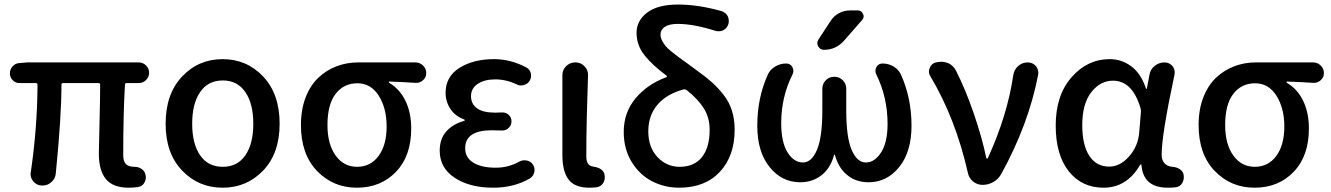

<svg xmlns="http://www.w3.org/2000/svg" viewBox="-20 -830 5977 862"><path d="M557.6 12.7Q487.3 12.7 455.6 -25.9Q423.8 -64.5 423.8 -139.6Q423.8 -163.1 426.8 -277.3Q429.7 -391.6 429.7 -449.2Q429.7 -457 422.9 -457H263.7Q255.9 -457 255.9 -449.2Q255.9 -305.7 230.5 -51.8Q228.5 -27.3 210 -11.7Q193.4 2.9 170.9 2.9Q168.9 2.9 167 2.9Q143.6 2 128.9 -16.6Q117.2 -30.3 117.2 -48.8Q117.2 -52.7 118.2 -56.6Q147.5 -256.8 148.4 -449.2Q148.4 -457 140.6 -457H67.4Q49.8 -457 37.1 -469.7Q24.4 -482.4 24.4 -501Q24.4 -518.6 36.6 -532.2Q48.8 -545.9 67.4 -546.9L102.5 -549.8H602.5Q622.1 -549.8 635.7 -536.1Q649.4 -522.5 649.4 -503.4Q649.4 -484.4 635.7 -470.7Q622.1 -457 602.5 -457H547.9Q541 -457 541 -449.2Q533.2 -317.4 533.2 -133.8Q533.2 -105.5 545.4 -93.3Q557.6 -81.1 584 -81.1Q602.5 -81.1 616.7 -70.8Q630.9 -60.5 633.8 -43Q634.8 -38.1 634.8 -34.2Q634.8 -20.5 627 -7.8Q617.2 7.8 598.6 9.8Q579.1 12.7 557.6 12.7Z M979.5 12.7Q871.1 12.7 797.4 -64.5Q723.6 -141.6 723.6 -274.4Q723.6 -408.2 797.4 -486.3Q871.1 -564.5 979.5 -564.5Q1087.9 -564.5 1161.6 -486.3Q1235.4 -408.2 1235.4 -274.4Q1235.4 -141.6 1161.6 -64.5Q1087.9 12.7 979.5 12.7ZM1117.2 -274.4Q1117.2 -364.3 1081.5 -416.5Q1045.9 -468.8 980 -468.8Q914.1 -468.8 878.4 -416.5Q842.8 -364.3 842.8 -274.4Q842.8 -184.6 878.4 -132.8Q914.1 -81.1 980 -81.1Q1045.9 -81.1 1081.5 -132.8Q1117.2 -184.6 1117.2 -274.4Z M1582 12.7Q1475.6 12.7 1403.3 -62.5Q1331.1 -137.7 1331.1 -268.6Q1331.1 -338.9 1352.5 -393.6Q1374 -448.2 1410.2 -481.9Q1446.3 -515.6 1491.7 -532.7Q1537.1 -549.8 1587.9 -549.8H1844.7Q1865.2 -549.8 1879.4 -535.6Q1893.6 -521.5 1893.6 -502Q1893.6 -482.4 1878.9 -469.7Q1866.2 -458 1848.6 -458Q1847.7 -458 1845.7 -458Q1787.1 -461.9 1727.5 -463.9Q1725.6 -463.9 1725.6 -461.4Q1725.6 -459 1727.5 -458Q1774.4 -430.7 1800.3 -377.4Q1826.2 -324.2 1826.2 -252.9Q1826.2 -129.9 1757.8 -58.6Q1689.5 12.7 1582 12.7ZM1583 -81.1Q1643.6 -81.1 1679.7 -129.9Q1715.8 -178.7 1715.8 -262.7Q1715.8 -343.8 1680.7 -399.9Q1645.5 -456.1 1584.5 -456.1Q1523.4 -456.1 1486.8 -408.7Q1450.2 -361.3 1450.2 -268.6Q1450.2 -182.6 1486.8 -131.8Q1523.4 -81.1 1583 -81.1Z M2194.3 12.7Q2088.9 12.7 2021.5 -31.7Q1954.1 -76.2 1954.1 -153.3Q1954.1 -207 1983.9 -240.2Q2013.7 -273.4 2063.5 -287.1Q2066.4 -288.1 2066.4 -290.5Q2066.4 -293 2063.5 -293.9Q2023.4 -308.6 2002 -341.3Q1980.5 -374 1980.5 -413.1Q1980.5 -486.3 2043 -525.4Q2105.5 -564.5 2198.2 -564.5Q2272.5 -564.5 2342.8 -527.3Q2358.4 -519.5 2363.3 -501Q2364.3 -495.1 2364.3 -490.2Q2364.3 -477.5 2357.4 -466.8Q2348.6 -452.1 2331.1 -448.2Q2325.2 -446.3 2319.3 -446.3Q2307.6 -446.3 2297.9 -452.1Q2252 -473.6 2203.1 -473.6Q2155.3 -473.6 2125 -453.6Q2094.7 -433.6 2094.7 -398.4Q2094.7 -363.3 2121.6 -343.8Q2148.4 -324.2 2204.1 -324.2Q2216.8 -324.2 2233.4 -325.2Q2234.4 -325.2 2236.3 -325.2Q2252 -325.2 2263.7 -314.5Q2276.4 -302.7 2276.4 -285.2Q2276.4 -267.6 2263.7 -255.9Q2252 -244.1 2235.4 -244.1Q2234.4 -244.1 2233.4 -244.1Q2210 -245.1 2187.5 -245.1Q2068.4 -245.1 2068.4 -164.1Q2068.4 -123 2104.5 -100.1Q2140.6 -77.1 2206.1 -77.1Q2262.7 -77.1 2311.5 -104.5Q2322.3 -110.4 2335 -110.4Q2339.8 -110.4 2344.7 -109.4Q2362.3 -106.4 2372.1 -91.8Q2379.9 -80.1 2379.9 -66.4Q2379.9 -62.5 2378.9 -57.6Q2375 -39.1 2359.4 -29.3Q2288.1 12.7 2194.3 12.7Z M2626 12.7Q2560.5 12.7 2532.7 -23.9Q2504.9 -60.5 2504.9 -132.8V-492.2Q2504.9 -516.6 2522 -533.2Q2539.1 -549.8 2562.5 -549.8H2563.5Q2586.9 -549.8 2603.5 -533.2Q2620.1 -516.6 2620.1 -494.1Q2620.1 -491.2 2617.2 -398.4Q2615.2 -335 2614.3 -297.9Q2613.3 -260.7 2612.8 -211.4Q2612.3 -162.1 2612.3 -126Q2612.3 -85.9 2643.6 -82Q2689.5 -75.2 2694.3 -44.9Q2695.3 -39.1 2695.3 -34.2Q2695.3 -20.5 2688.5 -8.8Q2677.7 7.8 2659.2 10.7Q2644.5 12.7 2626 12.7Z M3031.2 -81.1Q3096.7 -81.1 3131.3 -124.5Q3166 -168 3166 -247.1Q3166 -302.7 3139.2 -344.7Q3112.3 -386.7 3062.5 -425.8Q3056.6 -429.7 3049.8 -428.7Q2974.6 -409.2 2932.6 -360.8Q2890.6 -312.5 2890.6 -240.2Q2890.6 -168 2932.1 -124.5Q2973.6 -81.1 3031.2 -81.1ZM3218.8 -780.3Q3237.3 -774.4 3247.1 -757.8Q3252 -747.1 3252 -735.4Q3252 -728.5 3250 -721.7Q3244.1 -703.1 3227.5 -694.3Q3217.8 -689.5 3207 -689.5Q3200.2 -689.5 3192.4 -691.4Q3093.8 -722.7 3023.4 -722.7Q2984.4 -722.7 2964.8 -709.5Q2945.3 -696.3 2945.3 -674.8Q2945.3 -662.1 2952.1 -648.4Q2959 -634.8 2967.3 -624.5Q2975.6 -614.3 2994.6 -598.6Q3013.7 -583 3026.4 -573.7Q3039.1 -564.5 3066.4 -544.9Q3093.8 -525.4 3107.4 -514.6Q3148.4 -485.4 3175.8 -460.9Q3203.1 -436.5 3228.5 -404.3Q3253.9 -372.1 3266.1 -333Q3278.3 -293.9 3278.3 -248Q3278.3 -129.9 3211.9 -58.6Q3145.5 12.7 3029.3 12.7Q2963.9 12.7 2907.7 -16.1Q2851.6 -44.9 2815.9 -103Q2780.3 -161.1 2780.3 -237.3Q2780.3 -325.2 2833.5 -388.7Q2886.7 -452.1 2971.7 -483.4Q2973.6 -484.4 2974.1 -486.8Q2974.6 -489.3 2972.7 -490.2Q2909.2 -537.1 2873.5 -582Q2837.9 -627 2837.9 -682.6Q2837.9 -737.3 2885.3 -773.4Q2932.6 -809.6 3024.4 -809.6Q3114.3 -809.6 3218.8 -780.3Z M3879.9 -11.7Q3819.3 -11.7 3779.3 -47.9Q3743.2 -79.1 3728.5 -134.8Q3727.5 -135.7 3726.6 -135.7Q3725.6 -135.7 3724.6 -134.8Q3710 -79.1 3673.8 -47.9Q3631.8 -11.7 3572.3 -11.7Q3490.2 -11.7 3435.1 -80.1Q3379.9 -148.4 3379.9 -265.6Q3379.9 -391.6 3427.7 -496.1Q3438.5 -518.6 3460.9 -531.7Q3483.4 -544.9 3509.8 -544.9Q3528.3 -544.9 3537.1 -529.3Q3542 -520.5 3542 -511.7Q3542 -503.9 3538.1 -496.1Q3487.3 -394.5 3487.3 -277.3Q3487.3 -191.4 3515.6 -146Q3543.9 -100.6 3585 -100.6Q3624 -100.6 3647.9 -157.2Q3671.9 -213.9 3671.9 -334V-431.6Q3671.9 -454.1 3687.5 -469.7Q3703.1 -485.4 3725.6 -485.4Q3748 -485.4 3763.7 -469.7Q3779.3 -454.1 3779.3 -431.6V-334Q3779.3 -212.9 3803.7 -156.7Q3828.1 -100.6 3867.2 -100.6Q3907.2 -100.6 3936 -146Q3964.8 -191.4 3964.8 -273.4Q3964.8 -393.6 3914.1 -496.1Q3910.2 -503.9 3910.2 -511.7Q3910.2 -520.5 3915 -529.3Q3923.8 -544.9 3942.4 -544.9Q3968.8 -544.9 3991.2 -531.7Q4013.7 -518.6 4024.4 -496.1Q4072.3 -390.6 4072.3 -265.6Q4072.3 -148.4 4017.1 -80.1Q3961.9 -11.7 3879.9 -11.7ZM3831.1 -783.2Q3847.7 -783.2 3854.5 -767.6Q3857.4 -761.7 3857.4 -756.8Q3857.4 -748 3850.6 -740.2L3769.5 -647.5Q3733.4 -606.4 3679.7 -606.4Q3662.1 -606.4 3653.3 -622.1Q3649.4 -628.9 3649.4 -635.7Q3649.4 -644.5 3654.3 -652.3L3708 -734.4Q3722.7 -757.8 3746.1 -770.5Q3769.5 -783.2 3796.9 -783.2Z M4474.6 -47.9Q4461.9 -25.4 4439.5 -12.7Q4417 0 4391.6 0Q4367.2 0 4348.6 -15.1Q4330.1 -30.3 4325.2 -54.7Q4270.5 -296.9 4157.2 -487.3Q4150.4 -498 4150.4 -508.8Q4150.4 -516.6 4154.3 -525.4Q4162.1 -544.9 4181.6 -549.8L4187.5 -550.8Q4196.3 -552.7 4206.1 -552.7Q4220.7 -552.7 4236.3 -546.9Q4259.8 -536.1 4271.5 -513.7Q4313.5 -431.6 4351.1 -322.8Q4388.7 -213.9 4408.2 -120.1Q4409.2 -118.2 4411.6 -118.2Q4414.1 -118.2 4415 -120.1Q4502.9 -312.5 4529.3 -493.2Q4533.2 -517.6 4551.3 -533.7Q4569.3 -549.8 4593.8 -549.8Q4616.2 -549.8 4630.9 -533.2Q4641.6 -519.5 4641.6 -502.9Q4641.6 -498 4640.6 -493.2Q4597.7 -270.5 4474.6 -47.9Z M4934.6 12.7Q4836.9 12.7 4778.3 -61Q4719.7 -134.8 4719.7 -266.6Q4719.7 -402.3 4791 -483.4Q4862.3 -564.5 4961.9 -564.5Q5015.6 -564.5 5059.1 -532.2Q5102.5 -500 5125 -432.6Q5126 -430.7 5127.4 -430.7Q5128.9 -430.7 5128.9 -432.6L5140.6 -494.1Q5144.5 -518.6 5164.1 -534.2Q5183.6 -549.8 5208 -549.8Q5229.5 -549.8 5244.1 -533.2Q5253.9 -520.5 5253.9 -504.9Q5253.9 -500 5252.9 -494.1Q5195.3 -224.6 5195.3 -135.7Q5195.3 -111.3 5208 -97.2Q5220.7 -83 5243.2 -81.1Q5261.7 -80.1 5276.4 -70.8Q5291 -61.5 5293.9 -45.9Q5294.9 -40 5294.9 -35.2Q5294.9 -21.5 5288.1 -8.8Q5278.3 7.8 5259.8 10.7Q5242.2 12.7 5222.7 12.7Q5112.3 12.7 5104.5 -89.8Q5103.5 -91.8 5101.6 -91.8Q5099.6 -91.8 5098.6 -89.8Q5039.1 12.7 4934.6 12.7ZM4960 -82Q5008.8 -82 5049.3 -127.9Q5089.8 -173.8 5094.7 -236.3L5102.5 -330.1Q5102.5 -336.9 5100.6 -343.8Q5064.5 -467.8 4976.6 -467.8Q4919.9 -467.8 4879.4 -416Q4838.9 -364.3 4838.9 -268.6Q4838.9 -178.7 4870.6 -130.4Q4902.3 -82 4960 -82Z M5612.3 12.7Q5505.9 12.7 5433.6 -62.5Q5361.3 -137.7 5361.3 -268.6Q5361.3 -338.9 5382.8 -393.6Q5404.3 -448.2 5440.4 -481.9Q5476.6 -515.6 5522 -532.7Q5567.4 -549.8 5618.2 -549.8H5875Q5895.5 -549.8 5909.7 -535.6Q5923.8 -521.5 5923.8 -502Q5923.8 -482.4 5909.2 -469.7Q5896.5 -458 5878.9 -458Q5877.9 -458 5876 -458Q5817.4 -461.9 5757.8 -463.9Q5755.9 -463.9 5755.9 -461.4Q5755.9 -459 5757.8 -458Q5804.7 -430.7 5830.6 -377.4Q5856.4 -324.2 5856.4 -252.9Q5856.4 -129.9 5788.1 -58.6Q5719.7 12.7 5612.3 12.7ZM5613.3 -81.1Q5673.8 -81.1 5710 -129.9Q5746.1 -178.7 5746.1 -262.7Q5746.1 -343.8 5710.9 -399.9Q5675.8 -456.1 5614.7 -456.1Q5553.7 -456.1 5517.1 -408.7Q5480.5 -361.3 5480.5 -268.6Q5480.5 -182.6 5517.1 -131.8Q5553.7 -81.1 5613.3 -81.1Z"/></svg>

Font: Gen Jyuu Gothic Medium
Style: Regular
Weight: 500
Designer: [Source Han Sans]
Ryoko NISHIZUKA  (kana & ideographs); Paul D. Hunt (Latin, Greek & Cyrillic); Wenlong ZHANG  (bopomofo
Version: Version 1.002.20150607